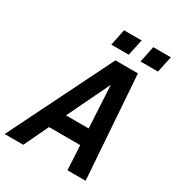

<svg xmlns="http://www.w3.org/2000/svg" viewBox="-243 -1017 1050 1144"><g transform="rotate(30 282.5 -445.5)"><path d="M-35 0 317 -710H472L522 0H397L388 -168H173L93 0ZM366 -570 226 -279H382ZM249 -779 272 -891H393L369 -779ZM450 -779 473 -891H594L570 -779Z"/></g></svg>

Font: Geist Mono SemiBold
Style: Italic
Weight: 600
Italic angle: -12°
Monospace: yes
Designer: Basement.studio, Andrés Briganti, Mateo Zaragoza
Foundry: Basement.studio, Vercel, Andrés Briganti, Guido Ferreyra, Mateo Zaragoza
Version: Version 1.500; ttfautohint (v1.8.4.7-5d5b)